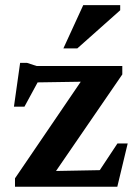

<svg xmlns="http://www.w3.org/2000/svg" viewBox="-20 -710 525 730"><path d="M37 0V-32L311 -434.5L365.5 -400.5L75 -396L149 -444.5L73 -304.5H33L56.5 -471H82.5L119.5 -459H445V-427L168 -23.5L117 -58.5L382 -63.5L331.5 -21L426.5 -164.5H465.5L426 0ZM221 -526 296.5 -690.5H437V-671L274 -526Z"/></svg>

Font: Newsreader SemiBold
Style: Regular
Weight: 600
Designer: Hugues Gentile
Foundry: Production Type
Version: Version 1.003